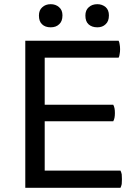

<svg xmlns="http://www.w3.org/2000/svg" viewBox="-20 -888 648 908"><path d="M99.6 -695.3Q99.6 -672.9 99.6 -608.4Q99.6 -456.1 99.6 0Q212.9 0 549.8 0Q553.7 -7.8 555.7 -17.6Q556.6 -28.3 556.6 -41Q556.6 -53.7 555.7 -63.5Q553.7 -73.2 549.8 -81.1Q430.7 -81.1 191.4 -81.1Q191.4 -139.6 191.4 -314.5Q272.5 -314.5 515.6 -314.5Q519.5 -321.3 521.5 -331.1Q523.4 -340.8 523.4 -353.5Q523.4 -367.2 521.5 -376Q519.5 -385.7 515.6 -392.6Q407.2 -392.6 191.4 -392.6Q191.4 -448.2 191.4 -615.2Q278.3 -615.2 541 -615.2Q544.9 -622.1 545.9 -632.8Q547.9 -642.6 547.9 -655.3Q547.9 -668 545.9 -677.7Q544.9 -687.5 541 -695.3Q393.6 -695.3 99.6 -695.3ZM440.4 -868.2Q415 -868.2 399.4 -853.5Q383.8 -839.8 383.8 -814.5Q383.8 -787.1 398.4 -773.4Q414.1 -758.8 440.4 -758.8Q464.8 -758.8 479.5 -773.4Q495.1 -787.1 495.1 -815.4Q495.1 -840.8 479.5 -854.5Q462.9 -868.2 440.4 -868.2ZM219.7 -868.2Q195.3 -868.2 179.7 -853.5Q164.1 -839.8 164.1 -814.5Q164.1 -787.1 178.7 -773.4Q193.4 -758.8 219.7 -758.8Q245.1 -758.8 259.8 -773.4Q275.4 -787.1 275.4 -815.4Q275.4 -840.8 258.8 -854.5Q243.2 -868.2 219.7 -868.2Z"/></svg>

Font: cl
Style: Regular
Weight: 400
Designer: Mitja Miklavcic
Version: Version 1.0